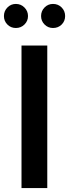

<svg xmlns="http://www.w3.org/2000/svg" viewBox="-26 -962 353 982"><path d="M84 0V-729H215.8V0ZM-5.9 -879.9Q-5.9 -905.8 12 -923.8Q29.8 -941.9 55.2 -941.9Q81.1 -941.9 99.1 -923.6Q117.2 -905.3 117.2 -879.9Q117.2 -854.5 99.1 -836.7Q81.1 -818.8 55.2 -818.8Q29.3 -818.8 11.7 -836.7Q-5.9 -854.5 -5.9 -879.9ZM184.1 -879.9Q184.1 -905.8 201.9 -923.8Q219.7 -941.9 245.1 -941.9Q271.5 -941.9 289.3 -923.8Q307.1 -905.8 307.1 -879.9Q307.1 -854 289.3 -836.4Q271.5 -818.8 245.1 -818.8Q219.7 -818.8 201.9 -836.7Q184.1 -854.5 184.1 -879.9Z"/></svg>

Font: Lumene Sans
Style: Bold
Weight: 600
Designer: Deni Anggara
Version: Version 1.003;Glyphs 3.1.2 (3151)